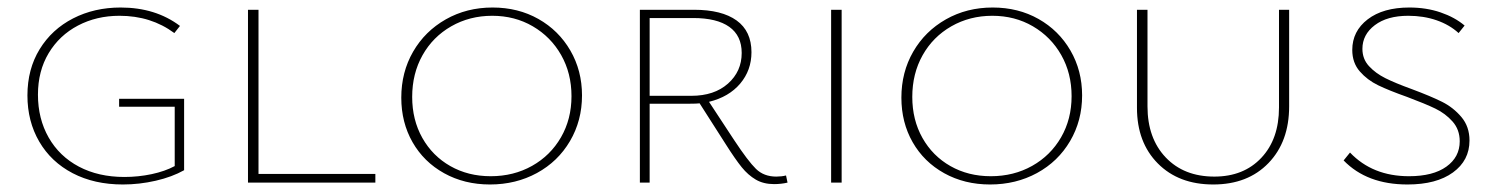

<svg xmlns="http://www.w3.org/2000/svg" viewBox="-20 -486 3985 511"><path d="M470 -223V-33Q438 -15 394.5 -5Q351 5 307 5Q231 5 173.5 -25Q116 -55 84.5 -109Q53 -163 53 -232Q53 -302 85.5 -355Q118 -408 174.5 -437Q231 -466 301 -466Q394 -466 459 -417L444 -398Q382 -444 298 -444Q237 -444 187.5 -418Q138 -392 109.5 -344.5Q81 -297 81 -234Q81 -170 109.5 -120Q138 -70 190 -42.5Q242 -15 311 -15Q348 -15 383.5 -22.5Q419 -30 445 -44V-202H297V-223Z M979 -23V0H640V-460H668V-23Z M1048 -226Q1048 -294 1079.5 -348.5Q1111 -403 1166.5 -434.5Q1222 -466 1291 -466Q1359 -466 1413 -435.5Q1467 -405 1498 -351.5Q1529 -298 1529 -232Q1529 -165 1497 -110.5Q1465 -56 1409 -25.5Q1353 5 1284 5Q1216 5 1162 -25Q1108 -55 1078 -107.5Q1048 -160 1048 -226ZM1501 -230Q1501 -291 1473.5 -339.5Q1446 -388 1398 -416Q1350 -444 1290 -444Q1230 -444 1181 -416Q1132 -388 1104.5 -339Q1077 -290 1077 -228Q1077 -167 1104 -119Q1131 -71 1178.5 -44Q1226 -17 1286 -17Q1347 -17 1396 -44.5Q1445 -72 1473 -120.5Q1501 -169 1501 -230Z M2076 0Q2059 4 2040 4Q2012 4 1991.5 -8Q1971 -20 1954 -41Q1937 -62 1911 -103L1842 -211Q1834 -210 1817 -210H1709V0H1683V-460H1827Q1901 -460 1940.5 -431.5Q1980 -403 1980 -347Q1980 -299 1950 -263.5Q1920 -228 1867 -215L1934 -113Q1971 -57 1992 -36.5Q2013 -16 2046 -16Q2060 -16 2072 -19ZM1820 -231Q1881 -231 1917.5 -263.5Q1954 -296 1954 -345Q1954 -391 1921 -414.5Q1888 -438 1825 -438H1709V-231Z M2192 -460H2220V0H2192Z M2379 -226Q2379 -294 2410.5 -348.5Q2442 -403 2497.5 -434.5Q2553 -466 2622 -466Q2690 -466 2744 -435.5Q2798 -405 2829 -351.5Q2860 -298 2860 -232Q2860 -165 2828 -110.5Q2796 -56 2740 -25.5Q2684 5 2615 5Q2547 5 2493 -25Q2439 -55 2409 -107.5Q2379 -160 2379 -226ZM2832 -230Q2832 -291 2804.5 -339.5Q2777 -388 2729 -416Q2681 -444 2621 -444Q2561 -444 2512 -416Q2463 -388 2435.5 -339Q2408 -290 2408 -228Q2408 -167 2435 -119Q2462 -71 2509.5 -44Q2557 -17 2617 -17Q2678 -17 2727 -44.5Q2776 -72 2804 -120.5Q2832 -169 2832 -230Z M3006 -199V-460H3034V-203Q3034 -118 3082.5 -67Q3131 -16 3212 -16Q3290 -16 3337 -66Q3384 -116 3384 -200V-460H3411V-203Q3411 -109 3356 -52Q3301 5 3209 5Q3117 5 3061.5 -51Q3006 -107 3006 -199Z M3725 -228Q3677 -245 3648 -259Q3619 -273 3599 -296Q3579 -319 3579 -353Q3579 -403 3620 -434.5Q3661 -466 3731 -466Q3776 -466 3814 -453Q3852 -440 3878 -418L3862 -398Q3838 -420 3803.5 -432Q3769 -444 3728 -444Q3672 -444 3639 -419Q3606 -394 3606 -356Q3606 -329 3623.5 -310Q3641 -291 3667 -278Q3693 -265 3737 -249Q3788 -230 3818 -215Q3848 -200 3869.5 -174.5Q3891 -149 3891 -112Q3891 -59 3847 -27Q3803 5 3726 5Q3618 5 3556 -59L3573 -80Q3633 -17 3730 -17Q3794 -17 3829.5 -42.5Q3865 -68 3865 -110Q3865 -141 3846 -162.5Q3827 -184 3800 -197Q3773 -210 3725 -228Z"/></svg>

Font: Ysabeau SC Extralight
Style: Regular
Weight: 200
Designer: Christian Thalmann (Catharsis Fonts)
Version: Version 0.003